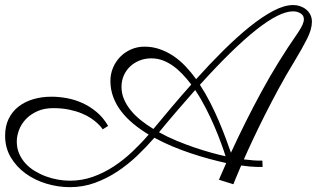

<svg xmlns="http://www.w3.org/2000/svg" viewBox="-40 -714 1270 770"><path d="M1136.2 -693.8Q1150.4 -693.8 1163.8 -689.2Q1177.2 -684.6 1187.7 -676Q1198.2 -667.5 1204.6 -655Q1210.9 -642.6 1210.9 -627Q1210.9 -596.7 1191.4 -558.1Q1171.9 -519.5 1140.6 -467.8Q1106.9 -412.6 1077.1 -357.7Q1047.4 -302.7 1021.7 -251.7Q996.1 -200.7 974.9 -155.5Q953.6 -110.4 938 -74.7Q957.5 -72.3 977.1 -70.8Q996.6 -69.3 1012.2 -69.8L1013.2 -44.4Q1009.8 -44.4 987.5 -44.7Q965.3 -44.9 927.2 -50.3Q912.1 -15.1 904.1 4.4Q896 23.9 896 24.9L837.9 6.8L867.2 -60.1Q834.5 -67.4 798.3 -77.1Q762.2 -86.9 724.9 -99.4Q687.5 -111.8 650.4 -127.4Q613.3 -143.1 579.1 -161.6Q547.4 -125 510.3 -89.6Q473.1 -54.2 430.7 -26.1Q388.2 2 340.6 19.3Q293 36.6 240.2 36.6Q193.4 36.6 146.7 22.7Q100.1 8.8 63.2 -17.8Q26.4 -44.4 3.4 -82.8Q-19.5 -121.1 -19.5 -169.9Q-19.5 -208.5 -5.1 -237.8Q9.3 -267.1 34.4 -286.6Q59.6 -306.2 93.5 -316.2Q127.4 -326.2 166.5 -326.2Q196.3 -326.2 228.3 -320.3Q260.3 -314.5 290.5 -300.8Q320.8 -287.1 347.7 -264.6Q374.5 -242.2 393.6 -209L372.1 -195.3Q371.6 -196.3 366.5 -202.9Q361.3 -209.5 351.3 -219Q341.3 -228.5 325.7 -239.3Q310.1 -250 288.3 -259Q266.6 -268.1 238 -274.2Q209.5 -280.3 173.3 -280.3Q136.7 -280.3 109.4 -267.8Q82 -255.4 63.7 -236.1Q45.4 -216.8 36.4 -192.9Q27.3 -168.9 27.3 -146.5Q27.3 -120.1 36.6 -98.4Q45.9 -76.7 61.8 -59.1Q77.6 -41.5 98.9 -28.6Q120.1 -15.6 143.8 -6.8Q167.5 2 192.1 6.3Q216.8 10.7 240.2 10.7Q288.6 10.7 333 -5.1Q377.4 -21 417 -47.1Q456.5 -73.2 491.5 -106.4Q526.4 -139.6 556.2 -174.3Q522.9 -194.3 494.9 -217.5Q466.8 -240.7 446.3 -267.3Q425.8 -293.9 414.3 -324.5Q402.8 -355 402.8 -389.2Q402.8 -417.5 413.3 -442.4Q423.8 -467.3 442.1 -486.1Q460.4 -504.9 485.6 -515.9Q510.7 -526.9 539.6 -526.9Q571.8 -526.9 600.6 -516.8Q629.4 -506.8 655.3 -489.5Q681.2 -472.2 703.9 -448.2Q726.6 -424.3 746.6 -396.5Q801.3 -457.5 855.7 -511.5Q910.2 -565.4 960.4 -606Q1010.7 -646.5 1055.4 -670.2Q1100.1 -693.8 1136.2 -693.8ZM761.7 -374Q784.7 -338.9 803.7 -301.3Q822.8 -263.7 838.1 -227.5Q853.5 -191.4 865.5 -158.9Q877.4 -126.5 886.2 -101.6Q943.4 -226.1 1008.3 -345.7Q1073.2 -465.3 1154.3 -582Q1167.5 -601.6 1173.1 -614.5Q1178.7 -627.4 1178.7 -636.7Q1178.7 -652.3 1165.5 -660.4Q1152.3 -668.5 1135.3 -668.5Q1081.1 -668.5 987.5 -594.5Q894 -520.5 761.7 -374ZM447.3 -365.7Q447.3 -339.8 457 -316.7Q466.8 -293.5 483.9 -272.2Q501 -251 524.4 -232.2Q547.9 -213.4 575.2 -196.8Q611.8 -241.2 649.9 -286.1Q688 -331.1 727.1 -375Q710 -397.5 691.7 -416.7Q673.3 -436 653.3 -450.2Q633.3 -464.4 611.8 -472.2Q590.3 -480 567.4 -480Q541.5 -480 519.5 -471.2Q497.6 -462.4 481.4 -447Q465.3 -431.6 456.3 -410.9Q447.3 -390.1 447.3 -365.7ZM864.7 -87.4Q857.9 -109.4 846.4 -140.6Q835 -171.9 819.6 -207.8Q804.2 -243.7 784.9 -281.2Q765.6 -318.8 742.7 -353Q709 -314.9 672.9 -272.9Q636.7 -231 597.7 -183.6Q631.8 -164.6 669.2 -149.2Q706.5 -133.8 741.9 -121.8Q777.3 -109.9 809.3 -101.1Q841.3 -92.3 864.7 -87.4Z"/></svg>

Font: Parisienne
Style: Regular
Weight: 400
Designer: Astigmatic (AOETI)
Foundry: Astigmatic (AOETI)
Version: Version 1.000